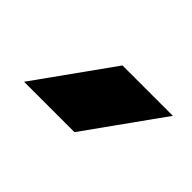

<svg xmlns="http://www.w3.org/2000/svg" viewBox="-41 -964 291 291"><g transform="rotate(45 104.0 -818.5)"><path d="M12 -757 100 -880H208L120 -757Z"/></g></svg>

Font: MuseoModerno Medium
Style: Regular
Weight: 500
Designer: Pablo Cosgaya, Héctor Gatti, Marcela Romero, and the Authors of The MuseoModerno Project.
Foundry: Omnibus-Type Team
Version: Version 1.001